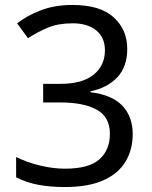

<svg xmlns="http://www.w3.org/2000/svg" viewBox="-20 -744 612 774"><path d="M493 -547Q493 -475 453 -432.5Q413 -390 345 -376V-372Q431 -362 473 -318Q515 -274 515 -203Q515 -141 486 -92.5Q457 -44 396.5 -17Q336 10 241 10Q185 10 137 1.5Q89 -7 45 -29V-111Q90 -89 142 -76.5Q194 -64 242 -64Q338 -64 380.5 -101.5Q423 -139 423 -205Q423 -272 370.5 -301.5Q318 -331 223 -331H154V-406H224Q312 -406 357.5 -443Q403 -480 403 -541Q403 -593 368 -621.5Q333 -650 273 -650Q215 -650 174 -633Q133 -616 93 -590L49 -650Q87 -680 143.5 -702Q200 -724 272 -724Q384 -724 438.5 -674Q493 -624 493 -547Z"/></svg>

Font: Noto Sans Medefaidrin
Style: Regular
Weight: 400
Designer: Dalton Maag Ltd
Foundry: Dalton Maag Ltd
Version: Version 1.002; ttfautohint (v1.8.4.7-5d5b)